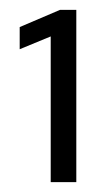

<svg xmlns="http://www.w3.org/2000/svg" viewBox="-20 -720 205 390"><path d="M83 -350V-646L20 -620V-665L102 -700H135V-350Z"/></svg>

Font: Red Hat Display
Style: Regular
Weight: 300
Designer: Pentagram, MCKL
Foundry: Pentagram, MCKL
Version: Version 1.023